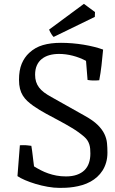

<svg xmlns="http://www.w3.org/2000/svg" viewBox="-20 -938 580 972"><path d="M251.5 -751Q246.6 -755.4 240.2 -765.4Q233.9 -775.4 228.5 -788.1L404.8 -918.5L460.9 -877L460 -852.5ZM80.6 -202.6Q89.8 -203.1 96.7 -203.1Q103.5 -203.1 109.6 -202.9Q115.7 -202.6 122.3 -201.7Q128.9 -200.7 138.7 -199.7Q141.1 -185.5 142.6 -174.1Q144 -162.6 145.5 -150.9Q147 -139.2 148.4 -126.2Q149.9 -113.3 152.3 -95.7Q168.9 -85.4 186.8 -76.2Q204.6 -66.9 224.4 -60.1Q244.1 -53.2 266.1 -49.1Q288.1 -44.9 314 -44.9Q345.7 -44.9 369.1 -53.2Q392.6 -61.5 407.7 -76.4Q422.9 -91.3 430.2 -112.8Q437.5 -134.3 437.5 -160.6Q437.5 -173.3 436.5 -184.8Q435.5 -196.3 432.1 -207Q428.7 -217.8 422.4 -227.5Q416 -237.3 405.3 -246.6Q376.5 -271 344.7 -290Q313 -309.1 280 -326.7Q247.1 -344.2 213.9 -362.1Q180.7 -379.9 148.9 -401.9Q131.8 -414.1 118.4 -426.5Q105 -439 95.5 -454.3Q85.9 -469.7 81.1 -489Q76.2 -508.3 76.2 -534.2Q76.2 -582 89.8 -615Q103.5 -647.9 127.9 -670.4Q157.7 -698.2 197 -709.7Q236.3 -721.2 288.6 -721.2Q316.4 -721.2 345.9 -718.8Q375.5 -716.3 403.6 -711.7Q431.6 -707 456.8 -700.7Q481.9 -694.3 502 -687Q498.5 -647.5 493.9 -607.4Q489.3 -567.4 482.4 -531.7Q472.2 -530.8 464.8 -530.5Q457.5 -530.3 451.4 -530.5Q445.3 -530.8 438.7 -531.2Q432.1 -531.7 423.3 -533.2L415.5 -629.9Q383.3 -647 348.1 -656Q313 -665 278.8 -665Q252 -665 229.7 -658.7Q207.5 -652.3 191.4 -639.4Q175.3 -626.5 166.5 -606.7Q157.7 -586.9 157.7 -559.6Q157.7 -540 162.6 -524.4Q167.5 -508.8 177.5 -495.4Q187.5 -481.9 203.1 -470.2Q218.8 -458.5 240.2 -446.8L408.7 -352.1Q451.2 -328.6 474.4 -305.7Q497.6 -282.7 508.5 -259.8Q519.5 -236.8 521.7 -213.6Q523.9 -190.4 523.9 -166Q523.9 -138.2 517.3 -115.5Q510.7 -92.8 499 -74.5Q487.3 -56.2 471.7 -42.2Q456.1 -28.3 438.5 -18.6Q418 -7.3 396.2 -1Q374.5 5.4 353.5 8.5Q332.5 11.7 314 12.5Q295.4 13.2 281.7 13.2Q253.4 13.2 221.7 7.6Q189.9 2 160.6 -6.8Q131.3 -15.6 106.9 -26.1Q82.5 -36.6 68.4 -46.4Z"/></svg>

Font: Fjord
Style: One
Weight: 400
Designer: Viktoriya Grabowska
Foundry: Viktoriya Grabowska
Version: Version 1.002